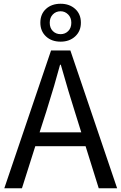

<svg xmlns="http://www.w3.org/2000/svg" viewBox="-20 -1003 647 1023"><path d="M227 -410 191 -298H413L378 -410Q348 -503 304 -658H300Q273 -556 227 -410ZM3 0 252 -734H355L604 0H506L436 -224H168L97 0ZM303 -821Q327 -821 343.5 -837.5Q360 -854 360 -882Q360 -909 343 -926Q326 -943 303 -943Q278 -943 261.5 -926Q245 -909 245 -882Q245 -854 261.5 -837.5Q278 -821 303 -821ZM303 -781Q255 -781 225 -809Q195 -837 195 -882Q195 -928 225 -955.5Q255 -983 303 -983Q350 -983 380.5 -955.5Q411 -928 411 -882Q411 -837 380.5 -809Q350 -781 303 -781Z"/></svg>

Font: Noto Sans SC
Style: Regular
Weight: 400
Designer: Ryoko NISHIZUKA  (kana, bopomofo & ideographs); Paul D. Hunt (Latin, Greek & Cyrillic); Sandoll Communications , Soo-you
Foundry: Adobe
Version: Version 2.002;hotconv 1.0.116;makeotfexe 2.5.65601